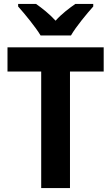

<svg xmlns="http://www.w3.org/2000/svg" viewBox="-20 -954 564 974"><path d="M186 -774H340C365 -818 420 -884 453 -921V-934H362C331 -912 294 -885 262 -849C230 -884 194 -912 163 -934H72V-921C106 -883 161 -816 186 -774ZM335 0V-591H506V-714H18V-591H189V0Z"/></svg>

Font: Noto Sans Myanmar SemiCondensed
Style: Bold
Weight: 700
Width: 4
Designer: Monotype Design Team
Foundry: Monotype Imaging Inc.
Version: Version 2.107